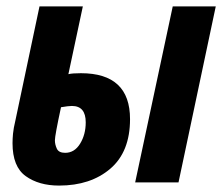

<svg xmlns="http://www.w3.org/2000/svg" viewBox="-20 -568 692 598"><path d="M536 0 652 -548H518L401 0ZM385 -197Q385 -340 232 -340Q205 -340 193 -337L238 -548H103L28 -193Q22 -168 20.5 -151.5Q19 -135 19 -122Q19 -49 60 -19.5Q101 10 164 10Q262 10 323.5 -42.5Q385 -95 385 -197ZM151 -131Q151 -146 170 -234Q193 -238 204 -238Q247 -238 247 -187Q247 -149 229.5 -120.5Q212 -92 183 -92Q163 -92 157 -105Q151 -118 151 -131Z"/></svg>

Font: Noto Sans UI Condensed ExtraBold
Style: Italic
Weight: 800
Width: 3
Designer: Monotype Design Team
Foundry: Monotype Imaging Inc.
Version: 1.001